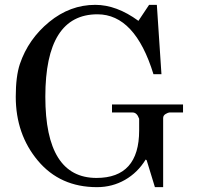

<svg xmlns="http://www.w3.org/2000/svg" viewBox="-20 -757 818 792"><path d="M45 -358Q45 -442 62 -493Q97 -596 183 -666.5Q269 -737 373 -737Q461 -737 551 -671L595 -737H627L646 -451H613Q537 -698 382 -698Q167 -698 167 -358Q167 -23 378 -23Q554 -23 554 -219V-267Q545 -293 527 -293H442V-326H735V-293H679Q674 -293 663.5 -287Q653 -281 653 -270V15H619L585 -96L581 -99Q548 -45 495.5 -15Q443 15 380 15Q228 15 136.5 -94Q45 -203 45 -358Z"/></svg>

Font: Academico
Style: Regular
Weight: 400
Foundry: Steinberg Media Technologies GmbH
Version: Version 0.902